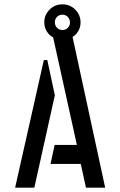

<svg xmlns="http://www.w3.org/2000/svg" viewBox="-20 -869 556 889"><path d="M378 0 354 -110H214L233 -198H336L226 -696Q208 -705 196.5 -724Q185 -743 185 -765Q185 -800 209.5 -824.5Q234 -849 269 -849Q304 -849 328.5 -824.5Q353 -800 353 -765Q353 -744 343 -726Q333 -708 316 -698L467 0ZM50 0 183 -591H199L234 -428L139 0ZM269 -730Q284 -730 294 -740Q304 -750 304 -765Q304 -780 294 -790.5Q284 -801 269 -801Q254 -801 244 -791Q234 -781 234 -765Q234 -751 244 -740.5Q254 -730 269 -730Z"/></svg>

Font: Stick No Bills ExtraLight Medium
Style: Regular
Weight: 500
Version: Version 2.000